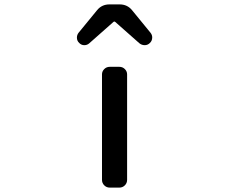

<svg xmlns="http://www.w3.org/2000/svg" viewBox="-20 -854 1040 874"><path d="M479.5 0Q464.8 0 454.6 -10.3Q444.3 -20.5 444.3 -35.2V-515.6Q444.3 -529.3 454.6 -539.6Q464.8 -549.8 479.5 -549.8H523.4Q538.1 -549.8 548.3 -539.6Q558.6 -529.3 558.6 -515.6V-35.2Q558.6 -20.5 548.3 -10.3Q538.1 0 523.4 0ZM340.8 -658.2Q330.1 -668 330.1 -682.6Q330.1 -695.3 337.9 -705.1L421.9 -807.6Q443.4 -834 478.5 -834H524.4Q559.6 -834 581.1 -807.6L665 -705.1Q672.9 -695.3 672.9 -683.6Q672.9 -668 662.1 -658.2Q652.3 -648.4 638.7 -648.4Q625 -648.4 614.3 -657.2L504.9 -753.9Q502.9 -755.9 500.5 -755.9Q498 -755.9 496.1 -753.9L386.7 -657.2Q377 -648.4 364.3 -648.4Q364.3 -648.4 363.3 -648.4Q350.6 -648.4 340.8 -658.2Z"/></svg>

Font: Gen Jyuu Gothic L Monospace Medium
Style: Regular
Weight: 500
Designer: [Source Han Sans]
Ryoko NISHIZUKA  (kana & ideographs); Paul D. Hunt (Latin, Greek & Cyrillic); Wenlong ZHANG  (bopomofo
Version: Version 1.002.20150607